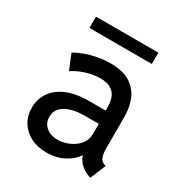

<svg xmlns="http://www.w3.org/2000/svg" viewBox="-164 -811 890 940"><g transform="rotate(30 281.0 -341.0)"><path d="M229 7.8Q180.2 7.8 141.8 -11.5Q103.5 -30.8 81.3 -65.7Q59.1 -100.6 59.1 -147.9Q59.1 -195.3 84.2 -233.2Q109.4 -271 159.9 -293.2Q210.4 -315.4 287.1 -315.4H398.4V-242.2H298.3Q263.7 -242.2 231 -233.4Q198.2 -224.6 177 -204.6Q155.8 -184.6 155.8 -150.4Q155.8 -126.5 167.7 -109.4Q179.7 -92.3 200.2 -83Q220.7 -73.7 246.1 -73.7Q276.4 -73.7 308.1 -86.9Q339.8 -100.1 361.3 -125.5Q382.8 -150.9 382.8 -187.5V-243.7L379.4 -272V-333Q379.4 -346.2 377 -364.3Q374.5 -382.3 365 -399.4Q355.5 -416.5 334.7 -428Q314 -439.5 277.8 -439.5Q253.9 -439.5 226.6 -433.6Q199.2 -427.7 173.3 -417.2Q147.5 -406.7 127.4 -392.6L92.3 -477.5Q118.2 -492.7 150.4 -504.2Q182.6 -515.6 217.8 -521.7Q252.9 -527.8 286.1 -527.8Q356 -527.8 397.2 -501.2Q438.5 -474.6 456.3 -430.9Q474.1 -387.2 474.1 -335V-158.2Q474.1 -127 480.7 -108.9Q487.3 -90.8 504.9 -84L514.6 -80.1L478.5 7.8L463.9 2Q433.6 -9.8 412.8 -33Q392.1 -56.2 391.1 -79.6L412.1 -69.8H372.1L398.9 -83Q380.9 -45.9 335.2 -19Q289.6 7.8 229 7.8ZM108.4 -626V-689.9H460.9V-626Z"/></g></svg>

Font: Reddit Mono Medium
Style: Regular
Weight: 500
Monospace: yes
Designer: Stephen Hutchings
Foundry: Reddit
Version: Version 1.014